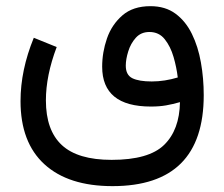

<svg xmlns="http://www.w3.org/2000/svg" viewBox="-20 -391 742 635"><path d="M167.5 -235.4Q131.8 -141.1 131.8 -59.1Q131.8 40 184.6 88.9Q237.3 137.7 349.1 137.7Q472.2 137.7 522.9 88.1Q573.7 38.6 575.2 -53.2Q551.3 -46.4 529.3 -42.5Q507.3 -38.6 479 -38.6Q317.9 -38.6 317.9 -170.4Q317.9 -217.8 333.7 -263.7Q349.6 -309.6 384.8 -340.1Q419.9 -370.6 477.5 -370.6Q526.9 -370.6 560.5 -345.7Q594.2 -320.8 614.7 -278.8Q635.3 -236.8 644.5 -184.3Q653.8 -131.8 653.8 -76.2Q653.8 224.6 352.1 224.6Q206.1 224.6 127 152.3Q47.9 80.1 47.9 -56.6Q47.9 -159.2 91.8 -266.1ZM567.9 -134.8Q564 -168 554 -202.6Q543.9 -237.3 524.9 -261.2Q505.9 -285.2 474.1 -285.2Q446.3 -285.2 429.2 -266.1Q412.1 -247.1 404.1 -220.9Q396 -194.8 396 -173.8Q396 -143.1 417.7 -132.3Q439.5 -121.6 481.9 -121.6Q503.4 -121.6 525.1 -125Q546.9 -128.4 567.9 -134.8Z"/></svg>

Font: Vazir WOL
Style: Regular-WOL
Weight: 400
Designer: Saber Rastikerdar
Foundry: Saber Rastikerdar
Version: Version 27.2.2